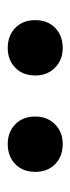

<svg xmlns="http://www.w3.org/2000/svg" viewBox="137 -889 182 496"><g transform="rotate(-90 228.0 -641.0)"><path d="M32 -641Q32 -673 52 -692.5Q72 -712 104 -712Q135 -712 155 -692.5Q175 -673 175 -641Q175 -610 155 -590Q135 -570 104 -570Q72 -570 52 -589.5Q32 -609 32 -641ZM281 -641Q281 -673 301 -692.5Q321 -712 352 -712Q384 -712 404 -692.5Q424 -673 424 -641Q424 -609 404 -589.5Q384 -570 352 -570Q321 -570 301 -590Q281 -610 281 -641Z"/></g></svg>

Font: Bai Jamjuree
Style: Bold
Weight: 700
Designer: Katatrad Aksorn Co.,Ltd.
Foundry: Cadson Demak Co.,Ltd.
Version: Version 1.000; ttfautohint (v1.6)